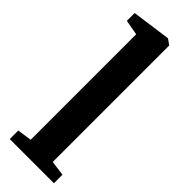

<svg xmlns="http://www.w3.org/2000/svg" viewBox="-272 -839 859 859"><g transform="rotate(45 158.0 -409.5)"><path d="M89.5 -64V-731.5L17.5 -744.5V-794L199 -819H203.5L229.5 -800.5V-63.5L300.5 -54V0H21V-54Z"/></g></svg>

Font: Merriweather 36pt
Style: Bold
Weight: 700
Designer: Eben Sorkin
Foundry: Eben Sorkin
Version: Version 2.100